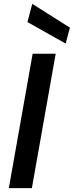

<svg xmlns="http://www.w3.org/2000/svg" viewBox="-20 -980 384 1000"><path d="M26 0 150 -700H270L146 0ZM322 -753 123 -865 148 -960 344 -836Z"/></svg>

Font: DM Sans 18pt SemiBold
Style: Italic
Weight: 600
Italic angle: -10°
Designer: Colophon Foundry, Jonny Pinhorn
Foundry: Colophon Foundry
Version: Version 4.004;gftools[0.9.30]